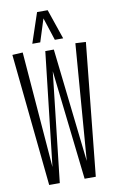

<svg xmlns="http://www.w3.org/2000/svg" viewBox="-98 -947 597 998"><g transform="rotate(-10 200.5 -448.0)"><path d="M324 0H265L199 -579L134 0H78L7 -699L62 -702L111 -89L179 -689H224L292 -89L340 -702L395 -699ZM119 -738 172 -896H228L282 -738H238L199 -858L161 -738Z"/></g></svg>

Font: Georama Extra Condensed Light
Style: Regular
Weight: 300
Width: 2
Designer: Jean-Baptiste Levee
Foundry: Production Type
Version: Version 1.000